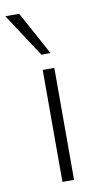

<svg xmlns="http://www.w3.org/2000/svg" viewBox="-103 -790 444 831"><g transform="rotate(-10 119.0 -374.5)"><path d="M102 0V-492H153V0ZM108 -558 -17 -749H44L148 -558Z"/></g></svg>

Font: Nunito Sans 7pt ExtraLight
Style: Regular
Weight: 250
Designer: Vernon Adams
Foundry: Vernon Adams
Version: Version 3.101;gftools[0.9.27]